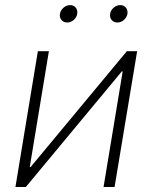

<svg xmlns="http://www.w3.org/2000/svg" viewBox="-20 -745 607 765"><path d="M436.5 0H392.6L468.8 -460.4H465.3L83 0H41.5L130.9 -541H174.8L98.6 -79.6H102.1L485.4 -541H526.4ZM447.8 -655.3Q433.1 -655.3 424.8 -665.5Q416.5 -675.8 418.9 -689.9Q420.9 -704.1 432.9 -714.4Q444.8 -724.6 459.5 -724.6Q473.6 -724.6 481.7 -714.6Q489.7 -704.6 487.8 -689.9Q485.4 -675.8 473.6 -665.5Q461.9 -655.3 447.8 -655.3ZM247.6 -655.3Q233.4 -655.3 224.9 -665.5Q216.3 -675.8 218.8 -689.9Q221.2 -704.1 233.2 -714.4Q245.1 -724.6 259.3 -724.6Q273.4 -724.6 281.7 -714.6Q290 -704.6 287.6 -689.9Q285.6 -675.8 273.7 -665.5Q261.7 -655.3 247.6 -655.3Z"/></svg>

Font: Inter 17pt ExtraLight
Style: Italic
Weight: 250
Italic angle: -9.3988°
Version: Version 4.001;git-66647c0bb